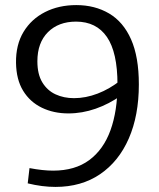

<svg xmlns="http://www.w3.org/2000/svg" viewBox="-20 -727 626 755"><path d="M454 -411 457 -352Q409 -318 356 -299.5Q303 -281 249 -281Q191 -281 144.5 -303.5Q98 -326 71 -370Q44 -414 43 -480Q42 -551 72.5 -601.5Q103 -652 157 -679.5Q211 -707 280 -707Q353 -707 409 -674Q465 -641 495.5 -572Q526 -503 526 -395Q526 -273 486.5 -182.5Q447 -92 373.5 -42Q300 8 198 8Q146 8 89 -6L96 -66Q122 -61 145.5 -58.5Q169 -56 189 -56Q275 -56 331 -97.5Q387 -139 414.5 -215Q442 -291 442 -395Q442 -521 400.5 -581.5Q359 -642 279 -642Q210 -642 168.5 -600.5Q127 -559 127 -486Q127 -435 146.5 -403Q166 -371 198.5 -356Q231 -341 271 -341Q317 -341 364 -359Q411 -377 454 -411Z"/></svg>

Font: Bitter Thin
Style: Regular
Weight: 400
Version: Version 3.021